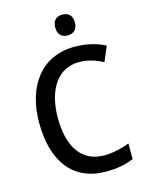

<svg xmlns="http://www.w3.org/2000/svg" viewBox="-135 -1001 840 1094"><g transform="rotate(-15 285.0 -454.5)"><path d="M342 -919C308 -919 284 -901 284 -857C284 -816 308 -796 342 -796C375 -796 400 -816 400 -857C400 -900 376 -919 342 -919ZM363 -633C417 -633 464 -616 504 -595L541 -683C489 -710 426 -724 362 -724C163 -724 55 -570 55 -357C55 -131 157 10 352 10C419 10 469 0 516 -20V-112C469 -95 420 -82 366 -82C234 -82 165 -185 165 -356C165 -520 236 -633 363 -633Z"/></g></svg>

Font: Noto Sans Devanagari SemiCondensed Medium
Style: Regular
Weight: 500
Width: 4
Designer: Jelle Bosma - Monotype Design Team
Foundry: Monotype Imaging Inc.
Version: Version 2.004